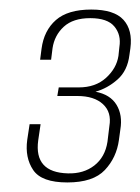

<svg xmlns="http://www.w3.org/2000/svg" viewBox="-20 -618 294 402"><path d="M121 -236Q67 -236 49.5 -262Q32 -288 37 -325L42 -358H65L60 -324Q51 -257 122 -255Q155 -254 177.5 -271.5Q200 -289 205 -321L209 -354Q214 -383 195.5 -400Q177 -417 142 -417H100L103 -435H145Q180 -435 202 -455Q224 -475 228 -501L230 -520Q234 -545 219.5 -562.5Q205 -580 169 -580Q133 -580 113.5 -562Q94 -544 90 -517L87 -493H64L67 -516Q72 -554 97 -576Q122 -598 171 -598Q219 -598 238.5 -576.5Q258 -555 253 -517L251 -503Q247 -470 226 -451.5Q205 -433 180 -426Q211 -420 224 -398.5Q237 -377 232 -347L229 -325Q224 -288 199.5 -262Q175 -236 121 -236Z"/></svg>

Font: Alumni Sans Thin Thin
Style: Italic
Weight: 250
Italic angle: -8°
Version: Version 1.016